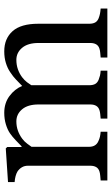

<svg xmlns="http://www.w3.org/2000/svg" viewBox="173 -708 535 921"><g transform="rotate(-90 440.5 -247.5)"><path d="M859.9 0H625V-32.2Q636.2 -33.2 647.7 -34.2Q659.2 -35.2 668 -38.1Q681.6 -42.5 688.2 -53.5Q694.8 -64.5 694.8 -82V-330.6Q694.8 -381.3 671.6 -408.9Q648.4 -436.5 613.8 -436.5Q589.8 -436.5 568.8 -429.2Q547.9 -421.9 530.3 -408.7Q516.1 -397.9 506.6 -385.5Q497.1 -373 492.2 -364.7V-86.9Q492.2 -69.8 498 -58.8Q503.9 -47.9 518.1 -42Q529.3 -37.6 538.3 -35.4Q547.4 -33.2 562 -32.2V0H332V-32.2Q343.3 -33.2 353.8 -34.2Q364.3 -35.2 373 -38.1Q386.7 -42.5 393.3 -53.5Q399.9 -64.5 399.9 -82V-330.6Q399.9 -381.3 376.7 -408.9Q353.5 -436.5 318.8 -436.5Q294.9 -436.5 273.9 -429Q252.9 -421.4 235.4 -408.2Q221.2 -397.5 211.4 -384Q201.7 -370.6 196.8 -363.8V-87.9Q196.8 -71.3 203.6 -60.1Q210.4 -48.8 224.1 -43Q234.4 -38.1 245.1 -35.6Q255.9 -33.2 269 -32.2V0H35.2V-32.2Q46.4 -33.2 58.3 -34.2Q70.3 -35.2 79.1 -38.1Q92.8 -42.5 99.4 -53.5Q106 -64.5 106 -82V-381.3Q106 -397 98.9 -409.4Q91.8 -421.9 79.1 -430.7Q69.8 -436.5 56.2 -440.2Q42.5 -443.8 27.8 -444.8V-476.6L189 -487.3L195.8 -480.5V-411.6H199.2Q211.4 -423.8 229 -440.4Q246.6 -457 261.7 -467.3Q278.8 -479 304.4 -486.8Q330.1 -494.6 359.9 -494.6Q406.7 -494.6 440.4 -469.5Q474.1 -444.3 488.8 -408.7Q506.3 -425.8 519.8 -438.7Q533.2 -451.7 555.2 -466.3Q573.7 -479 598.9 -486.8Q624 -494.6 654.8 -494.6Q715.8 -494.6 751.5 -454.6Q787.1 -414.6 787.1 -331.5V-86.9Q787.1 -69.8 793 -58.8Q798.8 -47.9 813 -42Q824.2 -37.6 835.2 -35.4Q846.2 -33.2 859.9 -32.2Z"/></g></svg>

Font: UniBurma_GGSerif
Style: Book
Weight: 400
Designer: Victor San Kho Lin (for Burmese only and related typography optimization with it)
Foundry: http://www.unimm.org
Version: 2.0